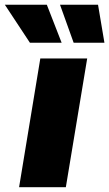

<svg xmlns="http://www.w3.org/2000/svg" viewBox="-76 -784 457 804"><path d="M3.9 0 92.8 -539.1H289.1L199.7 0ZM232.4 -605 175.3 -764.2H334.5L361.3 -605ZM49.3 -605 -55.7 -764.2H120.1L182.1 -605Z"/></svg>

Font: Inter 18pt Black
Style: Italic
Weight: 900
Italic angle: -9.3988°
Designer: Rasmus Andersson
Foundry: rsms
Version: Version 4.001;git-66647c0bb